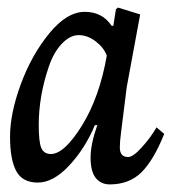

<svg xmlns="http://www.w3.org/2000/svg" viewBox="-20 -468 459 503"><path d="M81.5 -140.6Q81.5 -96.7 87.9 -81.1Q94.7 -64.5 113.3 -64.5Q148.4 -64.5 194.8 -139.2Q240.7 -213.4 259.8 -322.3Q252.4 -342.8 231 -359.4Q209.5 -376 186 -376Q163.1 -376 141.1 -352.5Q119.6 -329.6 106.9 -290.5Q81.5 -214.8 81.5 -140.6ZM289.1 -448.2 347.2 -430.2 312 -239.7 297.4 -123.5Q293.9 -96.7 293.9 -82Q293.9 -56.6 315.4 -56.6Q328.6 -56.6 350.6 -81.1Q374 -106.4 390.1 -134.3L410.2 -117.2Q382.8 -48.8 351.1 -17.1Q318.8 15.1 267.6 15.1Q243.7 15.1 230 -2.9Q217.3 -20 217.3 -55.2Q217.3 -90.3 234.9 -140.1H228.5Q203.1 -79.1 161.1 -34.2Q119.6 10.3 79.1 10.3Q38.6 10.3 22.5 -20Q6.3 -49.8 6.3 -109.9Q6.3 -170.4 34.2 -246.6Q62.5 -323.7 108.9 -380.4Q155.3 -437 202.1 -437Q248 -437 272.5 -400.4H276.9L283.7 -443.8Z"/></svg>

Font: Neuton Cursive
Style: Regular
Weight: 500
Designer: Brian M Zick
Version: Version 1.43